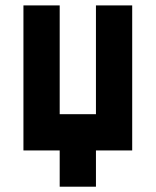

<svg xmlns="http://www.w3.org/2000/svg" viewBox="-20 -704 587 724"><path d="M68.4 -683.6H205.1V-273.4H341.8V-683.6H478.5V-136.7H341.8V0H205.1V-136.7H68.4Z"/></svg>

Font: DatCub
Style: Bold
Weight: 700
Designer: GGBot
Version: 1.00